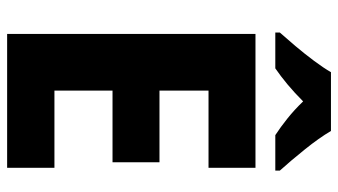

<svg xmlns="http://www.w3.org/2000/svg" viewBox="-230 -742 971 552"><g transform="rotate(90 256.0 -465.5)"><path d="M462 0H77V-714H462V-579H240V-438H446V-303H240V-136H462ZM356 -931Q376 -897 409 -856Q442 -815 470 -784V-771H368Q345 -786 320 -806Q295 -826 271 -851Q246 -826 222 -806Q198 -786 176 -771H73V-784Q90 -803 112 -829Q134 -855 154.5 -882.5Q175 -910 187 -931Z"/></g></svg>

Font: Noto Sans Sinhala SemiCondensed ExtraBold
Style: Regular
Weight: 800
Width: 4
Designer: Jelle Bosma - Monotype Design Team
Foundry: Monotype Imaging Inc.
Version: Version 2.006; ttfautohint (v1.8.4.7-5d5b)